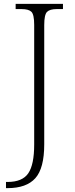

<svg xmlns="http://www.w3.org/2000/svg" viewBox="-20 -734 388 994"><path d="M11 240V208H19Q96 208 126.5 163Q157 118 157 14V-605Q157 -659 142.5 -673Q128 -687 92 -687H61V-714H306V-687H274Q238 -687 223.5 -672.5Q209 -658 209 -604V13Q209 137 163 188.5Q117 240 19 240Z"/></svg>

Font: Noto Serif Tibetan ExtraLight
Style: Regular
Weight: 200
Designer: Monotype Design Team
Foundry: Monotype Imaging Inc.
Version: Version 2.103; ttfautohint (v1.8.4.7-5d5b)